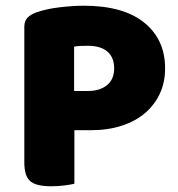

<svg xmlns="http://www.w3.org/2000/svg" viewBox="-20 -643 621 671"><path d="M240 -188V-1Q229 2 206 5Q183 8 159 8Q106 8 85.5 -10Q65 -28 65 -75V-549Q65 -570 76.5 -581.5Q88 -593 108 -600Q142 -612 188.5 -617.5Q235 -623 273 -623Q411 -623 484 -564Q557 -505 557 -404Q557 -355 538.5 -315.5Q520 -276 486.5 -247.5Q453 -219 405 -203.5Q357 -188 298 -188ZM287 -325Q329 -325 354 -345.5Q379 -366 379 -404Q379 -442 355.5 -462.5Q332 -483 287 -483Q271 -483 260.5 -482.5Q250 -482 239 -480V-325Z"/></svg>

Font: Baloo 2 Latin ExtraBold
Style: Regular
Weight: 400
Designer: Sarang Kulkarni and Ek Type
Foundry: Ek Type
Version: Version 1.001